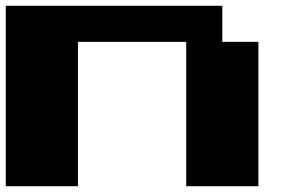

<svg xmlns="http://www.w3.org/2000/svg" viewBox="-20 -770 1040 665"><path d="M0 -125V-750H750V-625H875V-125H625V-625H250V-125Z"/></svg>

Font: Press Start 2P
Style: Regular
Weight: 400
Designer: CodeMan38
Foundry: CodeMan38
Version: Version 3.000